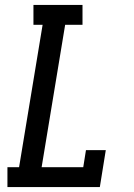

<svg xmlns="http://www.w3.org/2000/svg" viewBox="-20 -755 540 775"><path d="M10 0V-80H57L152 -655H115V-735H313V-655H243L148 -80H316L327 -149H407L383 0Z"/></svg>

Font: Iosevka Curly Slab Medium
Style: Italic
Weight: 500
Italic angle: -9°
Monospace: yes
Designer: Belleve Invis
Foundry: Belleve Invis
Version: Version 22.1.2; ttfautohint (v1.8.4)